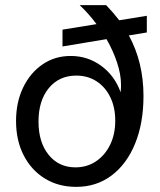

<svg xmlns="http://www.w3.org/2000/svg" viewBox="-20 -720 622 748"><path d="M223.5 -604.5 356 -626Q325.5 -667 290.5 -700H393.5Q421.5 -671 444.5 -641L552 -658.5V-593.5L482 -582Q539 -477 539 -346.5Q539 -240 506.2 -160.2Q473.5 -80.5 414.5 -36.2Q355.5 8 277 8Q207.5 8 154.8 -24.5Q102 -57 72.2 -115Q42.5 -173 42.5 -248.5Q42.5 -321.5 70 -378.8Q97.5 -436 145.5 -469Q193.5 -502 255.5 -502Q321.5 -502 374 -463.8Q426.5 -425.5 450 -360.5Q451 -370.5 451.2 -377Q451.5 -383.5 451.5 -389Q451.5 -429.5 436.2 -475.8Q421 -522 395 -567.5L223.5 -539ZM429 -250Q429 -301.5 409.8 -341.2Q390.5 -381 356.2 -403.2Q322 -425.5 277 -425.5Q210.5 -425.5 170.2 -376.8Q130 -328 130 -246.5Q130 -165.5 169.5 -116.8Q209 -68 274 -68Q319 -68 354 -91.5Q389 -115 409 -156Q429 -197 429 -250Z"/></svg>

Font: Overused Grotesk
Style: Regular
Weight: 450
Version: Version 0.004